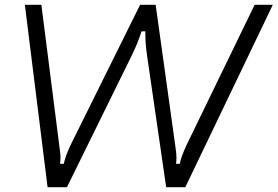

<svg xmlns="http://www.w3.org/2000/svg" viewBox="-20 -783 1161 803"><path d="M179 0 84 -763H153L228 -174Q229 -166 231 -150.5Q233 -135 233 -122Q233 -114 231 -98H247Q252 -127 276 -178L566 -763H631L713 -174Q718 -142 718 -124Q718 -107 716 -98H732Q737 -127 761 -178L1045 -763H1121L755 0H675L595 -551Q587 -607 588 -652H572Q555 -599 529 -547L260 0Z"/></svg>

Font: Open Sauce Sans Light Italic
Style: Regular
Weight: 300
Italic angle: -10°
Designer: Alfredo Marco Pradil
Foundry: Creative Sauce Fz LLC
Version: Version 1.477